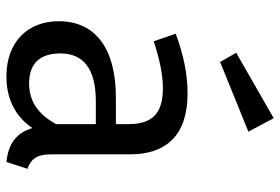

<svg xmlns="http://www.w3.org/2000/svg" viewBox="-154 -686 853 584"><g transform="rotate(90 272.0 -394.5)"><path d="M234 -57C174 -57 143 -90 143 -152C143 -224 192 -260 289 -260H358V-139C328 -84 288 -57 234 -57ZM450 -123V-364C450 -474 392 -539 265 -539C206 -539 148 -527 83 -503L106 -436C160 -454 209 -464 248 -464C321 -464 358 -436 358 -360V-321H277C130 -321 45 -260 45 -147C45 -53 108 12 213 12C277 12 333 -12 370 -67C386 -15 420 6 473 12L494 -52C467 -62 450 -77 450 -123ZM381 -724 340 -801 141 -687 169 -638Z"/></g></svg>

Font: Fira Math
Style: Regular
Weight: 400
Designer: Xiangdong Zeng
Foundry: Xiangdong Zeng
Version: Version 0.3.4